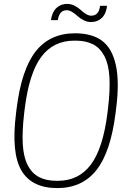

<svg xmlns="http://www.w3.org/2000/svg" viewBox="-20 -962 680 992"><path d="M497.1 -932.1H533.2Q528.3 -890.6 506.1 -869.4Q483.9 -848.1 450.2 -848.1Q430.7 -848.1 411.9 -857.7Q393.1 -867.2 380.9 -878.7Q368.7 -890.1 353.5 -899.7Q338.4 -909.2 325.2 -909.2Q286.1 -909.2 278.8 -857.9H243.2Q249 -899.4 271.5 -920.7Q293.9 -941.9 327.1 -941.9Q346.7 -941.9 365.2 -932.4Q383.8 -922.9 396 -911.4Q408.2 -899.9 423.1 -890.4Q438 -880.9 451.2 -880.9Q491.2 -880.9 497.1 -932.1ZM580.1 -401.9 577.1 -377.9Q551.8 -176.3 478.3 -83.3Q404.8 9.8 275.9 9.8Q143.6 9.8 90.3 -81.8Q37.1 -173.3 63 -377.9L65.9 -401.9Q91.3 -604 164.8 -697Q238.3 -790 367.2 -790Q455.1 -790 507.1 -751.5Q559.1 -712.9 578.4 -626.2Q597.7 -539.6 580.1 -401.9ZM535.2 -377.9 538.1 -401.9Q549.3 -496.6 545.4 -563.2Q541.5 -629.9 519.5 -671.9Q497.6 -713.9 460.9 -732.9Q424.3 -752 370.1 -752H363.8Q255.9 -752 193.4 -668.5Q130.9 -585 107.9 -401.9L105 -377.9Q93.8 -283.2 97.7 -216.6Q101.6 -149.9 123.5 -107.9Q145.5 -65.9 182.1 -46.9Q218.8 -27.8 272.9 -27.8H278.8Q386.7 -27.8 449.5 -111.6Q512.2 -195.3 535.2 -377.9Z"/></svg>

Font: Cooper Hewitt
Style: Light Italic
Weight: 704
Designer: Village Type and Design LLC
Foundry: Cooper Hewitt Smithsonian Design Museum
Version: 1.000